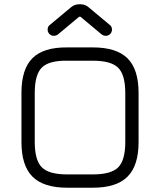

<svg xmlns="http://www.w3.org/2000/svg" viewBox="-20 -875 746 895"><path d="M231 -708Q219 -708 210.5 -716.5Q202 -725 202 -737Q202 -753 215 -761L312 -842Q328 -855 348 -855H356Q376 -855 392 -842L489 -761Q502 -753 502 -737Q502 -725 493.5 -716.5Q485 -708 473 -708Q462 -708 452 -716L355 -797H349L252 -716Q242 -708 231 -708ZM293 0Q183 0 131.5 -51.5Q80 -103 80 -213V-442Q80 -553 131.5 -604Q183 -655 293 -654H413Q523 -654 574.5 -603Q626 -552 626 -441V-213Q626 -103 574.5 -51.5Q523 0 413 0ZM142 -213Q142 -128 175 -95Q208 -62 293 -62H413Q498 -62 531 -95Q564 -128 564 -213V-441Q564 -526 531 -559Q498 -592 413 -592H292Q208 -593 175 -560Q142 -527 142 -442Z"/></svg>

Font: Jura Medium
Style: Regular
Weight: 500
Designer: Daniel Johnson, Alexei Vanyashin
Foundry: Daniel Johnson
Version: Version 5.103